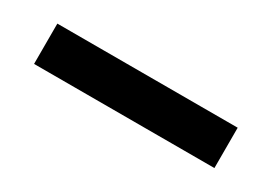

<svg xmlns="http://www.w3.org/2000/svg" viewBox="-11 -162 752 532"><g transform="rotate(30 365.5 103.5)"><path d="M77 168V39H654V168Z"/></g></svg>

Font: DM Sans 20pt
Style: Bold
Weight: 700
Version: Version 4.004;gftools[0.9.30]